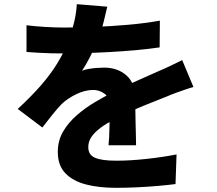

<svg xmlns="http://www.w3.org/2000/svg" viewBox="-20 -838 1040 920"><path d="M494 -806Q488 -778 477 -734.5Q466 -691 444 -636Q430 -602 411 -564.5Q392 -527 373 -499Q384 -504 403.5 -507.5Q423 -511 443.5 -512.5Q464 -514 479 -514Q543 -514 585.5 -477Q628 -440 628 -367Q628 -347 628.5 -318Q629 -289 629.5 -258Q630 -227 631 -196.5Q632 -166 632 -142H500Q502 -159 503 -181Q504 -203 504.5 -228.5Q505 -254 505.5 -277.5Q506 -301 506 -322Q506 -371 481 -389Q456 -407 427 -407Q387 -407 345 -386.5Q303 -366 275 -339Q253 -316 231 -288.5Q209 -261 183 -227L65 -316Q127 -373 174.5 -427Q222 -481 256 -537Q290 -593 312 -651Q326 -692 336 -735Q346 -778 348 -818ZM107 -717Q146 -712 196 -709Q246 -706 285 -706Q351 -706 430 -709Q509 -712 590.5 -719Q672 -726 746 -739L745 -611Q692 -603 629.5 -597.5Q567 -592 503 -588.5Q439 -585 381 -583.5Q323 -582 278 -582Q258 -582 228.5 -582.5Q199 -583 167 -585Q135 -587 107 -589ZM907 -421Q891 -417 868 -409Q845 -401 821.5 -392.5Q798 -384 780 -376Q733 -358 668.5 -331.5Q604 -305 534 -269Q490 -247 461 -225Q432 -203 417.5 -181Q403 -159 403 -133Q403 -115 410.5 -102.5Q418 -90 434.5 -82.5Q451 -75 476.5 -71.5Q502 -68 538 -68Q603 -68 681.5 -76.5Q760 -85 826 -98L821 44Q790 48 740.5 52.5Q691 57 637.5 59.5Q584 62 535 62Q455 62 392.5 46Q330 30 293.5 -7.5Q257 -45 257 -110Q257 -164 282 -207Q307 -250 347 -285Q387 -320 434 -348Q481 -376 526 -398Q572 -422 607.5 -438Q643 -454 673.5 -467.5Q704 -481 733 -494Q764 -507 793.5 -521Q823 -535 853 -550Z"/></svg>

Font: Noto Sans KR ExtraBold
Style: Regular
Weight: 800
Designer: Ryoko NISHIZUKA  (kana, bopomofo & ideographs); Paul D. Hunt (Latin, Greek & Cyrillic); Sandoll Communications , Soo-you
Foundry: Adobe
Version: Version 2.004-H2;hotconv 1.0.118;makeotfexe 2.5.65603